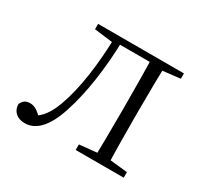

<svg xmlns="http://www.w3.org/2000/svg" viewBox="-116 -654 845 810"><g transform="rotate(30 307.0 -249.0)"><path d="M87 10C140 10 185 -32 217 -132C249 -229 269 -359 272 -508H237C234 -363 217 -238 183 -143C162 -86 140 -57 103 -35V-26H133V-35C109 -61 90 -75 67 -75C46 -75 33 -66 25 -47C25 -12 51 10 87 10ZM147 -482 243 -470H250V-508H147ZM252 -478H444V-508H252ZM331 0H565V-27L460 -38H440L331 -27ZM415 0H482C479 -48 478 -158 478 -226V-283C478 -349 479 -460 482 -508H415C417 -460 418 -349 418 -283V-226C418 -158 417 -48 415 0ZM448 -470H460L565 -482V-508H448Z"/></g></svg>

Font: Source Han Serif CN VF
Style: Regular
Weight: 250
Designer: Ryoko NISHIZUKA 西塚涼子 (kana & ideographs); Frank Grießhammer (Latin, Greek & Cyrillic); Wenlong ZHANG 张文龙 (bopomofo); San
Foundry: Adobe
Version: Version 2.002;hotconv 1.1.0;makeotfexe 2.6.0